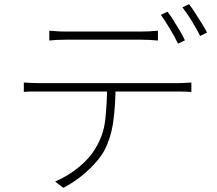

<svg xmlns="http://www.w3.org/2000/svg" viewBox="-20 -859 1040 919"><path d="M216 -712Q235 -711 252.5 -709.5Q270 -708 293 -708Q309 -708 345.5 -708Q382 -708 428 -708Q474 -708 520 -708Q566 -708 602 -708Q638 -708 654 -708Q672 -708 694.5 -709Q717 -710 736 -712V-665Q717 -667 694.5 -668Q672 -669 654 -669Q638 -669 602 -669Q566 -669 520 -669Q474 -669 428.5 -669Q383 -669 346.5 -669Q310 -669 295 -669Q271 -669 252 -668Q233 -667 216 -665ZM94 -464Q114 -463 132.5 -462Q151 -461 174 -461Q186 -461 224.5 -461Q263 -461 318.5 -461Q374 -461 438.5 -461Q503 -461 567.5 -461Q632 -461 687.5 -461Q743 -461 780.5 -461Q818 -461 828 -461Q844 -461 862 -462Q880 -463 896 -464V-419Q882 -420 863.5 -420.5Q845 -421 828 -421Q818 -421 780.5 -421Q743 -421 687.5 -421Q632 -421 567.5 -421Q503 -421 438.5 -421Q374 -421 318.5 -421Q263 -421 224.5 -421Q186 -421 174 -421Q151 -421 133 -421Q115 -421 94 -419ZM533 -447Q533 -356 522 -276.5Q511 -197 477 -134Q458 -102 428 -70Q398 -38 361 -9.5Q324 19 283 40L244 10Q306 -17 357.5 -59Q409 -101 438 -151Q476 -213 484 -287.5Q492 -362 493 -447ZM782 -803Q795 -786 810 -762Q825 -738 840 -713Q855 -688 865 -666L832 -650Q818 -680 794 -720Q770 -760 750 -788ZM885 -839Q899 -821 914.5 -796.5Q930 -772 945.5 -747.5Q961 -723 971 -703L938 -687Q921 -721 898 -758.5Q875 -796 853 -824Z"/></svg>

Font: Noto Sans JP Thin ExtraLight
Style: Regular
Weight: 250
Version: Version 2.004-H2;hotconv 1.0.118;makeotfexe 2.5.65603